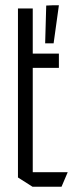

<svg xmlns="http://www.w3.org/2000/svg" viewBox="-20 -707 276 727"><path d="M48 -450V-675H104V-504L49 -450ZM49 -450 104 -504H203V-450ZM103 0 48 -35V-450H104V0ZM104 0V-55H236V-54L213 0ZM151 -543 155 -686 179 -687H203L183 -543Z"/></svg>

Font: Foldit Light
Style: Regular
Weight: 300
Version: Version 1.003